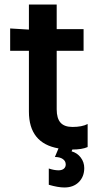

<svg xmlns="http://www.w3.org/2000/svg" viewBox="-20 -649 438 850"><path d="M108 -424H25V-523L108 -518V-629H231V-520H350V-424H231V-165Q231 -125 248 -106Q265 -87 301 -87Q343 -87 368 -100V2Q343 13 300 13L297 21Q322 28 337.5 48.5Q353 69 353 95Q353 133 329 157Q305 181 265 181Q237 181 196 169V97Q220 105 239 105Q254 105 262.5 98Q271 91 271 79Q271 64 258 55Q245 46 223 46L239 8Q108 -15 108 -155Z"/></svg>

Font: Non Bureau Medium
Style: Regular
Weight: 500
Designer: Jona Saucedo
Foundry: Non Foundry
Version: Version 1.000; ttfautohint (v1.8.4)